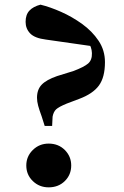

<svg xmlns="http://www.w3.org/2000/svg" viewBox="-20 -789 534 825"><path d="M189 16Q149 16 121 -11Q93 -38 93 -78Q93 -117 121 -144.5Q149 -172 189 -172Q231 -172 258.5 -144.5Q286 -117 286 -78Q286 -38 258.5 -11Q231 16 189 16ZM431 -522Q431 -457 405 -421.5Q379 -386 320 -364L267 -344Q233 -330 221.5 -319.5Q210 -309 206 -288L204 -248H172L159 -289Q149 -316 144 -334.5Q139 -353 139 -369Q139 -404 159 -425Q179 -446 225 -462L296 -484Q341 -501 358.5 -516Q376 -531 375 -561Q374 -587 358.5 -609Q343 -631 306 -657L401 -587L177 -619Q129 -625 109.5 -645.5Q90 -666 90 -695Q90 -726 106.5 -743.5Q123 -761 154 -769Q195 -759 242.5 -738Q290 -717 333 -686Q376 -655 403.5 -614Q431 -573 431 -522Z"/></svg>

Font: Noto Serif KR ExtraLight Black
Style: Regular
Weight: 900
Version: Version 2.003-H1;hotconv 1.1.1;makeotfexe 2.6.0